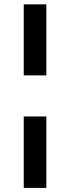

<svg xmlns="http://www.w3.org/2000/svg" viewBox="-20 -748 331 904"><path d="M91.8 -199.7H198.2V136.7H91.8ZM198.2 -727.5V-393.1H91.8V-727.5Z"/></svg>

Font: Inter Cardless Tabular Medium
Style: Regular
Weight: 500
Designer: Rasmus Andersson
Foundry: rsms
Version: Version 4.000;git-4fc901f